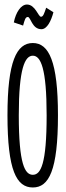

<svg xmlns="http://www.w3.org/2000/svg" viewBox="-20 -817 290 848"><path d="M184 -783C175 -757 171 -743 161 -743C149 -743 136 -797 99 -797C73 -797 50 -763 41 -718L82 -704C89 -729 92 -742 103 -742C116 -742 121 -688 163 -688C188 -688 206 -725 216 -763ZM125 11C196 11 236 -64 236 -308C236 -545 196 -627 125 -627C53 -627 13 -545 13 -308C13 -64 53 11 125 11ZM125 -45C90 -45 63 -92 63 -308C63 -515 90 -571 125 -571C160 -571 186 -515 186 -308C186 -92 160 -45 125 -45Z"/></svg>

Font: Inconsolata UltraCondensed Thin
Style: Regular
Weight: 100
Width: 1
Monospace: yes
Designer: Raph Levien, Cyreal, Brenton Simpson
Foundry: Raph Levien, Cyreal, Google
Version: Version 3.100